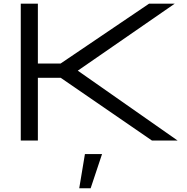

<svg xmlns="http://www.w3.org/2000/svg" viewBox="-20 -770 1024 1052"><path d="M93.8 0V-750H187.5V-421.9H312L796.9 -750H937.5L406.2 -382.8L953.1 0H812.5L312.5 -343.8H187.5V0ZM539.1 74.2 476.6 261.7H414.1L445.3 74.2Z"/></svg>

Font: Michroma
Style: Regular
Weight: 400
Designer: Vernon Adams
Foundry: Vernon Adams
Version: Version 1.100; ttfautohint (v1.8.4.7-5d5b);gftools[0.9.29]